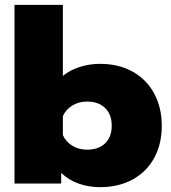

<svg xmlns="http://www.w3.org/2000/svg" viewBox="-20 -759 709 794"><path d="M233 -44V0H40V-739H240V-445Q267 -468 308 -481.5Q349 -495 394 -495Q470 -495 528 -463Q586 -431 617.5 -372.5Q649 -314 649 -239Q649 -163 617.5 -105.5Q586 -48 528 -16.5Q470 15 394 15Q346 15 304.5 0Q263 -15 233 -44ZM442 -239Q442 -286 414.5 -312.5Q387 -339 340 -339Q306 -339 279.5 -323Q253 -307 240 -279V-200Q253 -172 279.5 -156Q306 -140 340 -140Q387 -140 414.5 -166Q442 -192 442 -239Z"/></svg>

Font: Prompt ExtraBold
Style: Regular
Weight: 800
Designer: Katatrad Team
Foundry: CadsonDemak
Version: Version 1.000